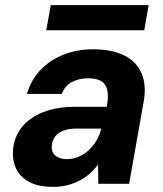

<svg xmlns="http://www.w3.org/2000/svg" viewBox="-20 -716 635 748"><path d="M188 12Q129 12 93 -7.5Q57 -27 42 -60.5Q27 -94 31 -135Q36 -184 65.5 -221Q95 -258 148 -279Q201 -300 274 -300H396Q403 -338 398.5 -362.5Q394 -387 376 -399Q358 -411 323 -411Q287 -411 259.5 -396Q232 -381 221 -350H85Q100 -403 136.5 -442Q173 -481 226 -502.5Q279 -524 343 -524Q415 -524 463 -500.5Q511 -477 531 -431.5Q551 -386 540 -321L483 0H363L362 -75Q348 -56 330 -40Q312 -24 290 -12.5Q268 -1 242.5 5.5Q217 12 188 12ZM241 -96Q264 -96 285.5 -105Q307 -114 324.5 -130Q342 -146 355 -167Q368 -188 374 -213L375 -215H275Q247 -215 226.5 -207Q206 -199 195 -184.5Q184 -170 182 -151Q179 -124 195.5 -110Q212 -96 241 -96ZM160 -598 178 -696H559L542 -598Z"/></svg>

Font: DM Sans 12pt ExtraBold
Style: Italic
Weight: 800
Italic angle: -10°
Version: Version 4.004;gftools[0.9.30]